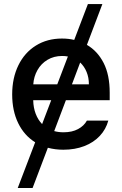

<svg xmlns="http://www.w3.org/2000/svg" viewBox="-20 -727 601 946"><path d="M408.2 -505.9Q460.4 -475.6 490.5 -417Q520.5 -358.4 520.5 -270.5V-233.4H304.7L247.1 -81.1Q268.6 -75.2 293 -75.2Q335.4 -75.2 364.7 -91.1Q394 -106.9 408.2 -132.8H513.7Q502 -89.8 471.7 -57.4Q441.4 -24.9 395.3 -7.1Q349.1 10.7 292 10.7Q252 10.7 215.8 1L140.6 199.2H67.4L153.3 -25.9Q99.1 -59.6 69.6 -120.4Q40 -181.2 40 -261.7Q40 -342.8 70.6 -405.3Q101.1 -467.8 156.7 -502.4Q212.4 -537.1 285.2 -537.1Q318.4 -537.1 345.7 -530.3L413.1 -707H484.4ZM187.5 -115.7 232.4 -233.4H143.6Q144.5 -195.8 156 -166Q167.5 -136.2 187.5 -115.7ZM262.2 -311.5 314.5 -448.7Q299.8 -451.2 286.1 -451.2Q245.6 -451.2 214.1 -432.4Q182.6 -413.6 164.6 -381.6Q146.5 -349.6 144 -311.5ZM418 -311.5Q418 -344.7 406.7 -372.3Q395.5 -399.9 375 -418.9L334.5 -311.5Z"/></svg>

Font: Pretendard JP Medium
Style: Regular
Weight: 500
Designer: Base glyphs from Inter by Rasmus Andersson; Hangeul glyphs from Noto Sans CJK(Source Han Sans) by Jang Soo-young and Kan
Foundry: Kil Hyung-jin
Version: Version 1.309